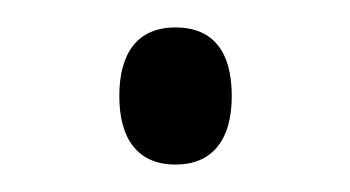

<svg xmlns="http://www.w3.org/2000/svg" viewBox="-20 -410 255 140"><path d="M67 -340C67 -308 81 -290 108 -290C134 -290 149 -307 149 -340C149 -374 134 -390 108 -390C80 -390 67 -371 67 -340Z"/></svg>

Font: Noto Sans Armenian Condensed Light
Style: Regular
Weight: 300
Width: 3
Designer: Monotype Design Team
Foundry: Monotype Imaging Inc.
Version: Version 2.008